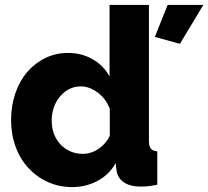

<svg xmlns="http://www.w3.org/2000/svg" viewBox="-20 -750 846 780"><path d="M450 -87 453 -60Q457 -27 483 -9.5Q509 8 551 8Q586 8 619 0V-135Q600 -137 592.5 -146.5Q585 -156 585 -180V-730H425V-439Q401 -484 356 -509.5Q311 -535 257 -535Q207 -535 164.5 -514.5Q122 -494 90 -457Q59 -420 42 -370Q25 -320 25 -263Q25 -205 43 -155Q61 -105 95 -68Q129 -31 174.5 -10.5Q220 10 273 10Q329 10 376 -15Q423 -40 450 -87ZM661 -730 609 -600 711 -572 806 -730ZM226 -163Q190 -202 190 -260Q190 -288 198.5 -313Q207 -338 223 -357Q258 -399 308 -399Q344 -399 377.5 -373.5Q411 -348 426 -308V-198Q410 -165 380 -145Q350 -125 316 -125Q289 -125 266 -135Q243 -145 226 -163Z"/></svg>

Font: RT Raleway ExtraBold
Style: Regular
Weight: 400
Designer: Matt McInerney, Pablo Impallari, Rodrigo Fuenzalida — Edited by Milan Moffatt in April 2016
Foundry: Matt McInerney, Pablo Impallari, Rodrigo Fuenzalida — Edited by Milan Moffatt in April 2016
Version: Version 3.001